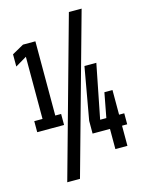

<svg xmlns="http://www.w3.org/2000/svg" viewBox="-134 -889 809 1077"><g transform="rotate(-15 270.0 -350.0)"><path d="M375 -810H449L193 110H119ZM77 -269V-630L11 -591V-662L79 -700H151V-269H185V-205H29V-269ZM428 0V-117H327V-191L381 -495H450L388 -181H424L451 -324H498V-181H528V-117H498V0Z"/></g></svg>

Font: Share Tech Mono
Style: Regular
Weight: 400
Designer: Ralph Oliver du Carrois
Foundry: Ralph Oliver du Carrois
Version: Version 1.003